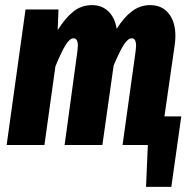

<svg xmlns="http://www.w3.org/2000/svg" viewBox="-20 -568 762 752"><path d="M690 -112 651 164H552L559 0H460L511 -366Q513 -382 513 -388Q513 -418 496 -418Q481 -418 464.5 -392Q448 -366 425 -311L381 0H233L283 -366Q285 -384 285 -389Q285 -418 268 -418Q253 -418 236.5 -391Q220 -364 197 -308L154 0H6L80 -531H209L206 -450Q235 -497 267 -522.5Q299 -548 340 -548Q379 -548 404.5 -523.5Q430 -499 437 -455Q465 -500 497 -524Q529 -548 568 -548Q614 -548 640.5 -515.5Q667 -483 667 -427Q667 -410 664 -390L624 -112Z"/></svg>

Font: Fira Sans Extra Condensed
Style: Bold Italic
Weight: 700
Width: 3
Italic angle: -8°
Designer: Carrois Corporate & Edenspiekermann AG
Foundry: Carrois Corporate GbR & Edenspiekermann AG
Version: Version 4.203